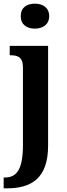

<svg xmlns="http://www.w3.org/2000/svg" viewBox="-36 -786 363 1046"><path d="M154 -630C195 -630 232 -651 232 -698C232 -746 195 -766 154 -766C111 -766 77 -746 77 -698C77 -651 111 -630 154 -630ZM-16 240H2C133 240 226 187 226 8V-536H17V-485H21C59 -485 89 -476 89 -419V2C89 140 54 181 -10 181H-16Z"/></svg>

Font: Noto Serif Condensed
Style: Bold
Weight: 700
Width: 3
Designer: Monotype Design Team
Foundry: Monotype Imaging Inc.
Version: Version 2.015